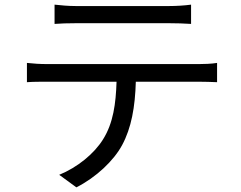

<svg xmlns="http://www.w3.org/2000/svg" viewBox="-20 -760 1040 827"><path d="M710 -660C739 -660 774 -659 803 -657V-740C774 -736 738 -734 710 -734H305C273 -734 243 -737 215 -740V-657C240 -659 273 -660 306 -660ZM183 -484C152 -484 123 -486 96 -489V-406C123 -408 152 -408 183 -408H482C479 -314 468 -230 424 -160C385 -97 313 -39 235 -7L309 47C394 4 470 -68 506 -135C546 -209 562 -300 565 -408H837C861 -408 893 -407 915 -406V-489C891 -485 858 -484 837 -484Z"/></svg>

Font: Noto Sans Mono CJK SC Regular
Style: Regular
Weight: 400
Designer: Ryoko NISHIZUKA (kana & ideographs); Paul D. Hunt (Latin, Greek & Cyrillic); Wenlong ZHANG (bopomofo); Sandoll Communica
Foundry: Adobe Systems Incorporated
Version: Version 1.005;PS 1.005;hotconv 1.0.96;makeotf.lib2.5.65012